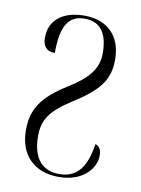

<svg xmlns="http://www.w3.org/2000/svg" viewBox="-69 -592 478 650"><g transform="rotate(10 170.5 -266.5)"><path d="M177 10C263 10 302 -43 302 -85C302 -101 297 -117 281 -121C270 -46 242 0 178 0C121 0 85 -35 85 -115C85 -167 104 -202 178 -249C263 -303 297 -342 297 -414C297 -495 249 -543 169 -543C97 -543 50 -508 50 -447C50 -419 62 -401 92 -401C92 -492 115 -533 172 -533C228 -533 252 -494 252 -428C252 -374 221 -338 155 -297C71 -245 41 -199 41 -127C41 -42 93 10 177 10Z"/></g></svg>

Font: Noto Serif Display ExtraCondensed Light
Style: Regular
Weight: 300
Width: 2
Designer: Monotype Design Team
Foundry: Monotype Imaging Inc.
Version: Version 2.009